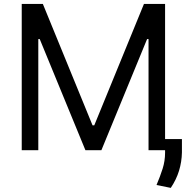

<svg xmlns="http://www.w3.org/2000/svg" viewBox="-20 -747 929 955"><path d="M88.1 -727.3H193.2L440.3 -123.6H448.9L696 -727.3H801.1V0H718.8V-552.6H711.6L484.4 0H404.8L177.6 -552.6H170.5V0H88.1ZM884.9 -55.4V11.4Q883.9 58.2 870.6 102.1Q857.2 146 829.5 187.5L758.5 173.3Q776.6 130.7 788.9 92Q801.1 53.3 801.1 12.8V-55.4Z"/></svg>

Font: Inter Alia
Style: Regular
Weight: 400
Designer: Rasmus Andersson (Latin, Greek, Cyrillic etc.) and Evan from Shavian.info (Shavian, old style figures)
Foundry: Shavian.info
Version: Version 0.001;git-37ab20767